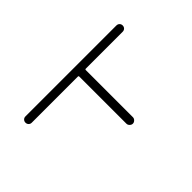

<svg xmlns="http://www.w3.org/2000/svg" viewBox="-151 -651 735 735"><g transform="rotate(45 216.5 -284.0)"><path d="M374 -326.2Q380.9 -326.2 386.2 -320.8Q391.6 -315.4 391.6 -308.6Q391.6 -301.8 386.2 -296.4Q380.9 -291 374 -291H119.1Q115.2 -291 115.2 -287.1V-37.1Q115.2 -30.3 110.4 -25.4Q105.5 -20.5 98.1 -20.5Q90.8 -20.5 85.9 -25.4Q81.1 -30.3 81.1 -37.1V-529.3Q81.1 -537.1 85.9 -542Q90.8 -546.9 98.1 -546.9Q105.5 -546.9 110.4 -542Q115.2 -537.1 115.2 -529.3V-330.1Q115.2 -326.2 119.1 -326.2Z"/></g></svg>

Font: Gen Jyuu Gothic ExtraLight
Style: Regular
Weight: 100
Designer: [Source Han Sans]
Ryoko NISHIZUKA  (kana & ideographs); Paul D. Hunt (Latin, Greek & Cyrillic); Wenlong ZHANG  (bopomofo
Version: Version 1.002.20150607